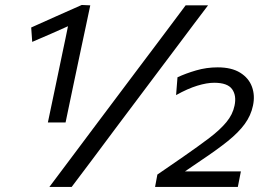

<svg xmlns="http://www.w3.org/2000/svg" viewBox="-20 -734 1049 754"><path d="M168 -253Q175.5 -289 182.8 -323.5Q190 -358 199 -400.5L228 -539.5Q232.5 -561.5 237.5 -584.5Q242.5 -607.5 247 -631Q215 -616.5 180 -601.2Q145 -586 106.5 -569.5L102.5 -626Q153.5 -649 202.5 -670.8Q251.5 -692.5 301 -714.5L334.5 -713Q326 -673 317.5 -632.5Q309 -592 300 -550.5L268 -399Q259 -356 252 -322.5Q245 -289 237.5 -253ZM174 0Q215.5 -55.5 255.2 -108.2Q295 -161 346 -229.5L533 -478.5Q568.5 -525.5 597.8 -564.5Q627 -603.5 653.8 -639.2Q680.5 -675 709 -713H797Q768 -675 741.2 -639.2Q714.5 -603.5 685.2 -564.5Q656 -525.5 620.5 -478.5L433.5 -229.5Q382.5 -161 343 -108.2Q303.5 -55.5 261.5 0ZM589 0 598 -48.5Q623.5 -66 648.5 -83.2Q673.5 -100.5 699 -118Q759.5 -160 802 -192.2Q844.5 -224.5 869.2 -254.5Q894 -284.5 901 -319Q909.5 -358.5 891.5 -383.8Q873.5 -409 821 -409Q792.5 -409 754.8 -397.5Q717 -386 671.5 -360.5L677 -430.5Q709 -445.5 750 -457.5Q791 -469.5 835 -469.5Q889.5 -469.5 923.2 -448.5Q957 -427.5 969.5 -393.2Q982 -359 973.5 -319.5Q965.5 -280.5 941.2 -247.2Q917 -214 874.8 -180Q832.5 -146 769.5 -104L706.5 -61H926L914 0Z"/></svg>

Font: Commissioner
Style: Italic
Weight: 400
Italic angle: -12°
Designer: Kostas Bartsokas
Foundry: Kostas Bartsokas
Version: Version 1.000; ttfautohint (v1.8.3)